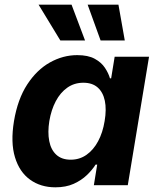

<svg xmlns="http://www.w3.org/2000/svg" viewBox="-20 -787 671 816"><path d="M215.4 9.1Q152.8 9.1 107.7 -23.5Q62.6 -56 43.6 -118.8Q24.5 -181.6 39.4 -272.2Q55.1 -365.7 95.7 -428Q136.3 -490.2 192 -521.5Q247.7 -552.7 308.2 -552.7Q354.4 -552.7 382.6 -537.2Q410.8 -521.8 425.9 -498.9Q441.1 -476 447.4 -454H452.4L467.3 -545.9H613.4L523.1 0H378.9L393.1 -87.4H386.2Q372.2 -64.9 349.1 -42.8Q326 -20.6 293 -5.7Q260 9.1 215.4 9.1ZM280.4 -108.3Q318.1 -108.3 347.6 -129Q377.1 -149.7 396.9 -186.6Q416.8 -223.5 424.7 -272.7Q433.1 -322.4 425.5 -358.9Q417.8 -395.4 394.9 -415.4Q372 -435.4 334.3 -435.4Q295.8 -435.4 266.1 -414.5Q236.4 -393.6 217.1 -357Q197.7 -320.4 189.7 -272.7Q182 -224.8 189.3 -187.5Q196.5 -150.3 219.4 -129.3Q242.3 -108.3 280.4 -108.3ZM407.5 -615.1 352.5 -767.1H483.4L510.3 -615.1ZM236.4 -615.1 144 -767.1H284.1L341.4 -615.1Z"/></svg>

Font: Inter
Style: Italic
Weight: 400
Italic angle: -9.3988°
Designer: Rasmus Andersson
Foundry: rsms
Version: Version 4.001;git-66647c0bb